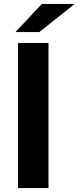

<svg xmlns="http://www.w3.org/2000/svg" viewBox="-20 -962 402 982"><path d="M72 0V-742H228V0ZM59 -798 194 -942H362L181 -798Z"/></svg>

Font: Montserrat
Style: Bold
Weight: 700
Designer: Julieta Ulanovsky
Foundry: Julieta Ulanovsky
Version: Version 9.000; ttfautohint (v1.8.4.7-5d5b)